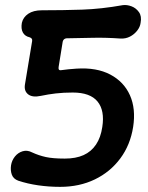

<svg xmlns="http://www.w3.org/2000/svg" viewBox="-20 -645 575 747"><path d="M214 82Q170 82 128.5 76Q87 70 51 58Q32 51 26 34.5Q20 18 23 -2Q26 -21 38 -36Q50 -51 68 -56.5Q86 -62 105 -52Q131 -40 158.5 -34Q186 -28 232 -28Q275 -28 305 -41.5Q335 -55 353.5 -82.5Q372 -110 378 -151Q388 -215 359.5 -250Q331 -285 263 -285Q227 -285 197 -281.5Q167 -278 139 -272Q106 -265 89.5 -278Q73 -291 77 -316L105 -485Q106 -491 103.5 -494.5Q101 -498 95 -500Q77 -504 69 -518.5Q61 -533 65 -556Q70 -578 90 -591.5Q110 -605 143 -605Q226 -605 300 -607.5Q374 -610 458 -625Q474 -627 491.5 -620.5Q509 -614 520.5 -598Q532 -582 527 -556Q525 -540 513.5 -525.5Q502 -511 485.5 -502.5Q469 -494 449 -495Q394 -499 343.5 -498Q293 -497 239 -496Q227 -495 224 -483L208 -384Q206 -370 218 -372Q232 -374 247 -375.5Q262 -377 278 -378Q356 -383 409 -355Q462 -327 485.5 -274.5Q509 -222 498 -151Q487 -81 448 -28.5Q409 24 349 53Q289 82 214 82Z"/></svg>

Font: Winky Sans Medium
Style: Italic
Weight: 500
Italic angle: -8.97852°
Designer: Simon Atzbach
Foundry: typofactur
Version: Version 1.205